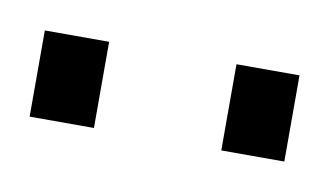

<svg xmlns="http://www.w3.org/2000/svg" viewBox="-27 -722 253 147"><g transform="rotate(10 99.0 -648.5)"><path d="M0 -615V-682H50V-615ZM149 -615V-682H198V-615Z"/></g></svg>

Font: Saira Ultra Condensed Light
Style: Regular
Weight: 300
Width: 1
Designer: Hector Gatti with collaboration of the Omnibus-Type team
Foundry: Omnibus-Type
Version: Version 1.001; ttfautohint (v1.8)